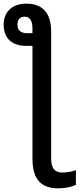

<svg xmlns="http://www.w3.org/2000/svg" viewBox="-29 -787 434 1047"><path d="M116 -767C25 -767 -9 -711 -9 -652C-9 -585 29 -537 114 -537H148V78C148 201 204 240 289 240C326 240 362 232 385 221V141C367 148 337 154 311 154C269 154 250 130 250 77V-613C250 -713 206 -767 116 -767ZM104 -696C135 -696 148 -673 148 -631V-606H118C86 -606 66 -621 66 -653C66 -676 77 -696 104 -696Z"/></svg>

Font: Noto Sans SemiCondensed Medium
Style: Regular
Weight: 500
Width: 4
Designer: Monotype Design Team
Foundry: Monotype Imaging Inc.
Version: Version 2.013